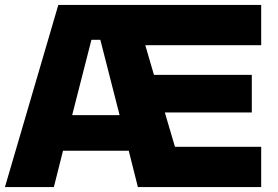

<svg xmlns="http://www.w3.org/2000/svg" viewBox="-20 -757 1127 777"><path d="M0 0 216 -737H1037V-574H568L603 -454H999V-302H647L688 -163H1037V0H538L501 -147H235L198 0ZM272 -291H464L386 -596H350Z"/></svg>

Font: Tomorrow
Style: Bold
Weight: 700
Designer: Tony de Marco, Monica Rizzolli
Foundry: Just in Type
Version: Version 2.002